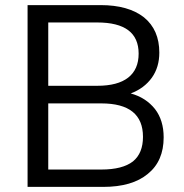

<svg xmlns="http://www.w3.org/2000/svg" viewBox="-20 -732 721 752"><path d="M492 -366Q551 -350 587 -305Q621 -261 621 -194Q621 -101 559 -51Q498 0 384 0H88V-712H374Q483 -712 544 -664Q604 -615 604 -526Q604 -469 575 -428Q545 -386 492 -366ZM169 -396H361Q441 -396 482 -428Q523 -460 523 -522Q523 -644 361 -644H169ZM377 -68Q460 -68 501 -100Q540 -132 540 -196Q540 -327 377 -327H169V-68Z"/></svg>

Font: PRinguin Sans
Style: Regular
Weight: 400
Designer: Vernon Adams
Foundry: Vernon Adams
Version: ""